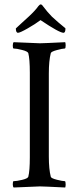

<svg xmlns="http://www.w3.org/2000/svg" viewBox="-20 -835 351 858"><path d="M113.3 -510.7Q113.3 -571.3 106.4 -597.7Q103.5 -605.5 78.6 -611.8Q53.7 -618.2 41 -618.2Q37.1 -618.2 37.1 -630.9Q37.1 -642.6 41 -646.5Q153.3 -641.6 158.2 -641.6Q173.8 -641.6 271.5 -646.5Q273.4 -640.6 273.4 -631.8Q273.4 -618.2 269.5 -618.2Q259.8 -618.2 234.4 -611.3Q209 -604.5 207 -597.7Q198.2 -563.5 198.2 -506.8V-135.7Q198.2 -79.1 207 -44.9Q209 -38.1 234.4 -31.7Q259.8 -25.4 269.5 -25.4Q273.4 -25.4 273.4 -10.7Q273.4 -2.9 271.5 2.9Q173.8 -2 158.2 -2Q153.3 -2 41 2.9Q37.1 -1 37.1 -11.7Q37.1 -25.4 41 -25.4Q53.7 -25.4 78.6 -31.2Q103.5 -37.1 106.4 -44.9Q113.3 -71.3 113.3 -131.8ZM263.7 -688.5Q245.1 -688.5 161.1 -745.1Q137.7 -727.5 103.5 -708Q69.3 -688.5 60.5 -688.5Q50.8 -688.5 50.8 -708Q54.7 -711.9 75.7 -731Q96.7 -750 110.4 -762.7Q137.7 -788.1 151.4 -807.6Q158.2 -815.4 161.1 -815.4Q167 -815.4 171.9 -807.6Q192.4 -780.3 211.9 -760.7Q224.6 -749 239.7 -735.8Q254.9 -722.7 263.7 -715.8Q272.5 -709 272.5 -708Q272.5 -688.5 263.7 -688.5Z"/></svg>

Font: Crimson Text
Style: Roman
Weight: 400
Version: Version 0.13